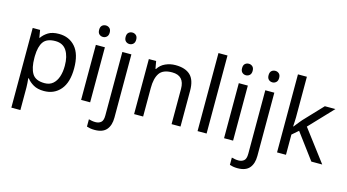

<svg xmlns="http://www.w3.org/2000/svg" viewBox="-102 -1163 3261 1806"><g transform="rotate(15 1528.5 -260.0)"><path d="M340 -546Q439 -546 499.5 -477Q560 -408 560 -269Q560 -132 499.5 -61Q439 10 339 10Q277 10 236.5 -13.5Q196 -37 173 -68H167Q169 -51 171 -25Q173 1 173 20V240H85V-536H157L169 -463H173Q197 -498 236 -522Q275 -546 340 -546ZM324 -472Q242 -472 208.5 -426Q175 -380 173 -286V-269Q173 -170 205.5 -116.5Q238 -63 326 -63Q375 -63 406.5 -90Q438 -117 453.5 -163.5Q469 -210 469 -270Q469 -362 433.5 -417Q398 -472 324 -472Z M745 -737Q765 -737 780.5 -723.5Q796 -710 796 -681Q796 -653 780.5 -639Q765 -625 745 -625Q723 -625 708 -639Q693 -653 693 -681Q693 -710 708 -723.5Q723 -737 745 -737ZM788 -536V0H700V-536Z M951 -681Q951 -710 966 -723.5Q981 -737 1003 -737Q1023 -737 1038.5 -723.5Q1054 -710 1054 -681Q1054 -653 1038.5 -639Q1023 -625 1003 -625Q981 -625 966 -639Q951 -653 951 -681ZM895 240Q870 240 851 236.5Q832 233 818 228V157Q833 161 849 164Q865 167 884 167Q916 167 937 149.5Q958 132 958 83V-536H1046V80Q1046 155 1010 197.5Q974 240 895 240Z M1474 -546Q1570 -546 1619 -499.5Q1668 -453 1668 -349V0H1581V-343Q1581 -472 1461 -472Q1372 -472 1338 -422Q1304 -372 1304 -278V0H1216V-536H1287L1300 -463H1305Q1331 -505 1377 -525.5Q1423 -546 1474 -546Z M1922 0H1834V-760H1922Z M2137 -737Q2157 -737 2172.5 -723.5Q2188 -710 2188 -681Q2188 -653 2172.5 -639Q2157 -625 2137 -625Q2115 -625 2100 -639Q2085 -653 2085 -681Q2085 -710 2100 -723.5Q2115 -737 2137 -737ZM2180 -536V0H2092V-536Z M2343 -681Q2343 -710 2358 -723.5Q2373 -737 2395 -737Q2415 -737 2430.5 -723.5Q2446 -710 2446 -681Q2446 -653 2430.5 -639Q2415 -625 2395 -625Q2373 -625 2358 -639Q2343 -653 2343 -681ZM2287 240Q2262 240 2243 236.5Q2224 233 2210 228V157Q2225 161 2241 164Q2257 167 2276 167Q2308 167 2329 149.5Q2350 132 2350 83V-536H2438V80Q2438 155 2402 197.5Q2366 240 2287 240Z M2695 -363Q2695 -347 2693.5 -321Q2692 -295 2691 -276H2695Q2701 -284 2713 -299Q2725 -314 2737.5 -329.5Q2750 -345 2759 -355L2930 -536H3033L2816 -307L3048 0H2942L2756 -250L2695 -197V0H2608V-760H2695Z"/></g></svg>

Font: Noto Sans Old South Arabian
Style: Regular
Weight: 400
Designer: Monotype Design Team
Foundry: Monotype Imaging Inc.
Version: Version 2.001; ttfautohint (v1.8.4.7-5d5b)